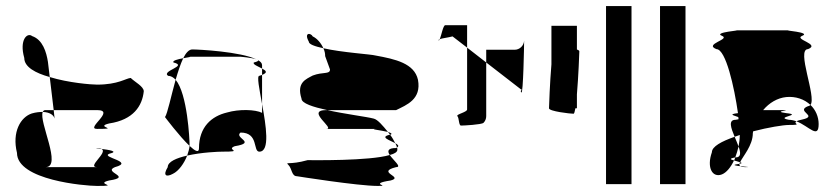

<svg xmlns="http://www.w3.org/2000/svg" viewBox="-20 -795 2755 633"><path d="M36 -291C36 -201 260 -182 300 -182C381 -182 289 -188 340 -200C420 -212 317 -227 359 -244C426 -262 311 -276 340 -288C374 -296 338 -301 315 -304C337 -292 265 -244 300 -244H130C186 -244 107 -394 121 -426C111 -426 99 -425 85 -421C48 -409 19 -360 36 -291ZM60 -604C60 -574 97 -554 144 -541L138 -591C133 -623 121 -664 86 -676C70 -689 43 -664 60 -604ZM121 -426C144 -425 157 -416 160 -404L157 -432H130C125 -432 123 -430 121 -426ZM144 -541 157 -432H300C363 -432 260 -370 300 -370C381 -370 289 -376 340 -388C420 -400 449 -446 454 -494C454 -510 424 -525 411 -538C395 -537 370 -516 300 -516C281 -516 205 -522 144 -541ZM315 -304C312 -306 307 -307 300 -307C291 -307 301 -306 315 -304Z M524 -409C524 -409 572 -345 605 -314V-318C605 -335 598 -486 559 -532C544 -478 532 -420 524 -409ZM533 -244C516 -216 528 -210 550 -222C569 -231 587 -256 597 -282C562 -274 533 -262 533 -244ZM534 -545C543 -545 552 -540 559 -532C567 -559 575 -584 584 -603C567 -600 547 -595 552 -589C601 -577 511 -562 534 -545ZM584 -603C603 -607 619 -608 596 -608H773C770 -608 812 -605 826 -599C773 -625 634 -632 614 -632C603 -632 593 -621 584 -603ZM597 -282C645 -293 701 -295 713 -295C788 -295 722 -301 754 -313C828 -325 750 -340 773 -358C834 -358 813 -295 835 -295C871 -295 857 -381 844 -452V-423C822 -434 769 -436 728 -424C678 -412 636 -377 636 -306C636 -290 623 -297 605 -314C604 -304 601 -293 597 -282ZM817 -589C812 -583 831 -576 844 -569V-580C844 -587 839 -592 830 -597C833 -595 830 -592 817 -589ZM826 -599C827 -598 829 -598 830 -597C829 -598 828 -598 826 -599ZM835 -545C826 -545 835 -502 844 -452V-548ZM844 -548C864 -556 857 -562 844 -569Z M931 -251C943 -239 941 -214 959 -214C959 -214 1160 -182 1225 -182C1273 -182 1190 -188 1268 -200C1314 -212 1217 -227 1286 -244C1306 -244 1277 -266 1265 -284C1198 -264 1009 -267 994 -267C933 -250 919 -263 931 -251ZM974 -470C974 -454 1013 -442 1059 -432H1286C1320 -449 1370 -467 1358 -532C1346 -586 1284 -600 1218 -612C1205 -616 1106 -622 1046 -636C1051 -626 1052 -617 1052 -610L1068 -566C1068 -549 1045 -559 1011 -546C989 -534 957 -523 974 -470ZM998 -658C998 -649 1018 -642 1046 -636C1039 -652 1026 -668 1011 -675C1005 -687 981 -689 998 -658ZM1056 -370H1225C1190 -370 1235 -366 1259 -360C1242 -381 1225 -401 1212 -404C1190 -410 1117 -419 1059 -432H1056C985 -432 1087 -370 1056 -370ZM1259 -360C1261 -357 1264 -354 1266 -351H1268C1274 -354 1269 -357 1259 -360ZM1265 -284C1281 -288 1290 -294 1290 -301C1290 -303 1290 -306 1289 -309C1288 -308 1287 -308 1286 -307C1257 -307 1257 -296 1265 -284ZM1266 -351C1230 -343 1265 -333 1283 -323C1279 -331 1273 -342 1266 -351ZM1283 -323C1286 -318 1288 -313 1289 -309C1297 -314 1292 -318 1283 -323Z M1426 -662C1427 -661 1429 -663 1430 -666C1427 -665 1425 -663 1426 -662ZM1430 -666C1438 -669 1457 -671 1472 -675L1520 -638V-712H1448C1441 -712 1435 -678 1430 -666ZM1448 -694ZM1488 -412C1494 -406 1492 -381 1500 -381C1509 -381 1567 -384 1574 -390C1580 -396 1583 -404 1583 -412V-589L1520 -638V-434C1520 -425 1482 -418 1488 -412ZM1583 -589 1698 -500C1706 -500 1692 -497 1699 -490C1705 -484 1708 -647 1708 -661C1707 -644 1693 -631 1677 -631H1583ZM1708 -661C1708 -661 1708 -662 1708 -662C1708 -662 1708 -662 1708 -662Z M1790 -438C1790 -428 1860 -420 1871 -420C1873 -420 1875 -427 1877 -438H1882V-484C1887 -542 1890 -620 1890 -626C1890 -628 1887 -630 1882 -632V-710H1798V-583C1793 -525 1790 -444 1790 -438Z M1978 -188H2062V-775H1978Z M2156 -188H2240V-775H2156Z M2327 -293C2309 -242 2329 -208 2360 -220C2375 -226 2389 -243 2400 -266C2389 -269 2382 -272 2404 -276C2408 -287 2412 -299 2415 -312C2411 -322 2407 -333 2402 -344C2359 -329 2327 -312 2327 -293ZM2342 -633C2373 -633 2401 -507 2413 -422C2378 -418 2402 -414 2414 -409C2414 -407 2415 -404 2415 -402C2413 -401 2409 -401 2405 -400C2380 -400 2390 -373 2402 -344C2408 -346 2413 -348 2419 -350C2419 -337 2417 -324 2415 -312C2422 -292 2424 -276 2405 -276H2404C2403 -272 2402 -269 2400 -266C2406 -264 2415 -262 2420 -260C2429 -280 2462 -315 2462 -356C2462 -358 2463 -360 2463 -362C2513 -375 2562 -383 2581 -383C2629 -383 2592 -387 2606 -395C2598 -398 2589 -400 2581 -400C2531 -409 2630 -416 2572 -422C2518 -429 2610 -432 2551 -432H2496C2516 -456 2543 -472 2572 -475C2603 -478 2632 -468 2652 -449C2673 -475 2604 -633 2644 -633C2686 -650 2595 -665 2625 -677C2656 -689 2556 -695 2581 -695H2405C2430 -695 2330 -689 2360 -677C2390 -665 2299 -650 2342 -633ZM2413 -254C2391 -251 2405 -249 2421 -247C2418 -249 2417 -252 2418 -255C2417 -255 2415 -254 2413 -254ZM2418 -255C2428 -257 2426 -258 2420 -260C2419 -258 2418 -257 2418 -255ZM2421 -247C2424 -245 2428 -244 2436 -244C2459 -244 2439 -245 2421 -247ZM2606 -395C2647 -379 2679 -335 2679 -386C2679 -410 2669 -433 2652 -449C2650 -447 2647 -445 2644 -445C2601 -428 2680 -413 2625 -401C2615 -399 2609 -397 2606 -395Z"/></svg>

Font: bitstorm
Style: cn
Weight: 400
Version: Version 0.2